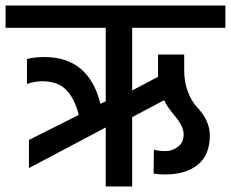

<svg xmlns="http://www.w3.org/2000/svg" viewBox="-44 -670 830 690"><path d="M431 -570V-345L524 -394V-474H618V-418Q618 -373 632 -338.5Q646 -304 663 -286Q708 -240 710 -187Q711 -114 667.5 -78.5Q624 -43 549 -43Q530 -43 508 -46L509 -132Q527 -127 551 -127Q575 -127 595.5 -142.5Q616 -158 616 -187Q616 -216 585.5 -252Q555 -288 546 -310L431 -249V0H336V-212L60 -66V-167L239 -257Q224 -317 193.5 -347.5Q163 -378 108 -378Q80 -378 53 -368V-458Q80 -465 116 -465Q275 -465 317 -297L336 -306V-570H-24V-650H766V-570Z"/></svg>

Font: Hind Medium
Style: Regular
Weight: 500
Designer: Manushi Parikh, Satya Rajpurohit
Foundry: Indian Type Foundry
Version: Version 1.201;PS 1.0;hotconv 1.0.78;makeotf.lib2.5.61930; tt